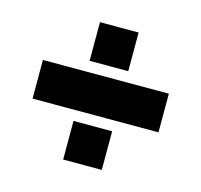

<svg xmlns="http://www.w3.org/2000/svg" viewBox="-78 -600 679 648"><g transform="rotate(15 262.0 -276.0)"><path d="M42 -208V-343H482V-208ZM195 -36V-171H330V-36ZM195 -381V-516H330V-381Z"/></g></svg>

Font: Mohave Light
Style: Regular
Weight: 300
Designer: Gumpita Rahayu
Foundry: Tokotype
Version: Version 2.003